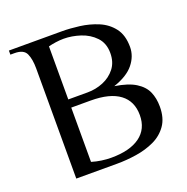

<svg xmlns="http://www.w3.org/2000/svg" viewBox="-120 -772 861 884"><g transform="rotate(-20 311.0 -330.0)"><path d="M106 0V-540Q106 -585 93.5 -612.5Q81 -640 36 -640H16V-660H276Q315 -660 361.5 -654Q408 -648 450 -630.5Q492 -613 519 -578Q546 -543 546 -485Q546 -440 515 -401.5Q484 -363 416 -340Q481 -330 517 -307.5Q553 -285 567 -253Q581 -221 581 -180Q581 -124 556 -88.5Q531 -53 490.5 -34Q450 -15 401.5 -7.5Q353 0 306 0ZM291 -35Q382 -35 431.5 -71Q481 -107 481 -175Q481 -243 433 -279Q385 -315 291 -315H196V-49Q219 -42 243.5 -38.5Q268 -35 291 -35ZM196 -355H291Q331 -355 367.5 -370Q404 -385 427.5 -415Q451 -445 451 -490Q451 -538 422.5 -568Q394 -598 352.5 -611.5Q311 -625 271 -625Q252 -625 231.5 -622Q211 -619 196 -615Z"/></g></svg>

Font: El Messiri
Style: Regular
Weight: 400
Designer: Mohamed Gaber
Foundry: Kief Type Foundry
Version: Version 2.020